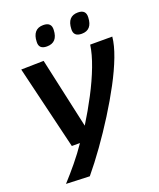

<svg xmlns="http://www.w3.org/2000/svg" viewBox="-172 -857 972 1176"><g transform="rotate(-20 314.0 -269.0)"><path d="M484 -542H628Q623 -488 595.5 -415.5Q568 -343 524 -260.5Q480 -178 426.5 -93Q373 -8 316.5 71Q260 150 206 215L53 209Q96 162 138.5 110.5Q181 59 219 3H166L35 -543L182 -546L283 -87Q331 -164 374.5 -247Q418 -330 447 -406.5Q476 -483 484 -542ZM459 -622Q405 -622 408 -671Q411 -753 480 -753Q533 -753 530 -703Q527 -622 459 -622ZM232 -622Q179 -622 182 -670Q183 -710 201 -731.5Q219 -753 254 -753Q308 -753 305 -703Q302 -622 232 -622Z"/></g></svg>

Font: Georama Extended SemiBold
Style: Italic
Weight: 600
Width: 7
Italic angle: -9°
Designer: Jean-Baptiste Levee
Foundry: Production Type
Version: Version 1.000